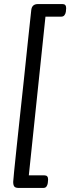

<svg xmlns="http://www.w3.org/2000/svg" viewBox="-20 -788 346 946"><path d="M288 -768Q306 -768 306 -748Q306 -740 304.5 -730Q303 -720 297.5 -713Q292 -706 282 -706H204L122 76H199Q217 76 217 96Q217 104 215.5 114Q214 124 209 131Q204 138 193 138H72Q56 138 50.5 131Q45 124 45 108Q45 102 49.5 57.5Q54 13 61.5 -58.5Q69 -130 78.5 -217.5Q88 -305 98 -398.5Q108 -492 117 -580Q126 -668 134 -738Q137 -768 167 -768Z"/></svg>

Font: Asap VF Beta
Style: Italic
Weight: 400
Italic angle: -6°
Designer: Pablo Cosgaya
Foundry: Pablo Cosgaya
Version: Version 1.007